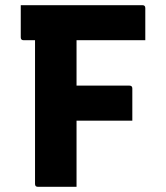

<svg xmlns="http://www.w3.org/2000/svg" viewBox="-20 -720 640 740"><path d="M275 0H126Q115 0 115 -11V-565H71Q60 -565 60 -576V-700H529Q540 -700 540 -689V-565H275V-390H479Q490 -390 490 -379V-255H275Z"/></svg>

Font: Recursive Mn Lnr St XBd
Style: Regular
Weight: 800
Monospace: yes
Version: Version 1.079;hotconv 1.0.112;makeotfexe 2.5.65598; ttfautoh